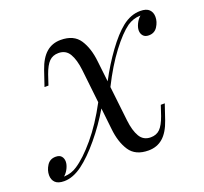

<svg xmlns="http://www.w3.org/2000/svg" viewBox="-122 -613 781 735"><g transform="rotate(-20 269.0 -245.5)"><path d="M564.5 -460.5Q564.5 -440.3 552.4 -421.4Q540.3 -402.4 516.9 -402.4Q501.6 -402.4 494 -411.3Q486.3 -420.2 486.3 -433.1Q486.3 -445.2 493.5 -460.1Q500.8 -475 512.1 -484.7H509.7Q482.3 -483.9 458.1 -467.7Q426.6 -445.2 387.1 -393.1Q347.6 -341.1 310.5 -266.9L326.6 -125Q331.5 -82.3 346 -57.7Q360.5 -33.1 390.3 -33.1Q413.7 -33.1 428.2 -47.6Q442.7 -62.1 454.8 -96L468.5 -137.1H484.7L463.7 -75Q448.4 -30.6 424.2 -9.7Q400 11.3 365.3 11.3Q312.1 11.3 288.7 -24.2Q265.3 -59.7 259.7 -114.5L250 -201.6Q216.9 -145.2 175 -94.8Q133.1 -44.4 96 -16.9Q57.3 11.3 21.8 11.3Q-3.2 11.3 -14.5 0Q-25.8 -11.3 -25.8 -29.8Q-25.8 -50 -13.7 -69Q-1.6 -87.9 21.8 -87.9Q37.9 -87.9 45.2 -79Q52.4 -70.2 52.4 -57.3Q52.4 -45.2 45.2 -30.2Q37.9 -15.3 26.6 -5.6H29Q58.1 -7.3 80.6 -22.6Q116.9 -46 161.7 -99.2Q206.5 -152.4 246.8 -228.2L231.5 -365.3Q226.6 -408.1 212.1 -432.7Q197.6 -457.3 167.7 -457.3Q144.4 -457.3 129.8 -442.7Q115.3 -428.2 103.2 -394.4L89.5 -353.2H73.4L94.4 -415.3Q109.7 -459.7 133.9 -480.6Q158.1 -501.6 192.7 -501.6Q246 -501.6 269.4 -466.1Q292.7 -430.6 298.4 -375.8L308.1 -291.1Q338.7 -349.2 374.6 -398.4Q410.5 -447.6 442.7 -473.4Q478.2 -501.6 516.9 -501.6Q541.9 -501.6 553.2 -490.3Q564.5 -479 564.5 -460.5Z"/></g></svg>

Font: Playfair Display SC
Style: Italic
Weight: 400
Italic angle: -14°
Designer: Claus Eggers Sørensen
Foundry: Claus Eggers Sørensen
Version: Version 1.202; ttfautohint (v1.6)